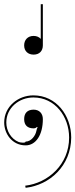

<svg xmlns="http://www.w3.org/2000/svg" viewBox="-62 -602 359 914"><path d="M142 -386V-582H132V-417C124 -426 112 -431 98 -431C70 -431 53 -412 53 -386C53 -358 72 -342 98 -342C126 -342 142 -360 142 -386ZM60 72C60 75.8 54.3 77.1 47.5 77.1C40 77.1 31.2 75.6 27 74C-10 59 -32 20 -32 -19C-32 -88 28 -138 97 -138C199 -138 267 -48 267 53C267 180 168 269 58 282L60 292C175 279 276 187 277 53C277 -52 206 -148 97 -148C24 -148 -42 -95 -42 -19C-42 35 -4 90 60 90C109 90 142 40 142 -35C142 -62 125 -80 98 -80C69 -80 53 -64 53 -35C53 -6 69 9 98 9C105 9 111 6 114 2L117 4C115 8 112 14 111 22C107 43 87 72 60 72Z"/></svg>

Font: FoglihtenNo04
Style: Regular
Weight: 500
Designer: gluk (gluksza@wp.pl)
Foundry: gluk (gluksza@wp.pl)
Version: Version 0.70